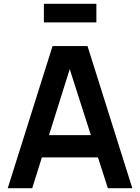

<svg xmlns="http://www.w3.org/2000/svg" viewBox="-20 -993 739 1013"><path d="M488.5 -972.9H211.5V-875H488.5ZM549 0H678.1L441.7 -750H257.3L20.8 0H150L201 -162.5H496.9ZM238.5 -280.2 347.9 -628.1 459.4 -280.2Z"/></svg>

Font: Manrope3 Bold
Style: Regular
Weight: 700
Designer: Mikhail Sharanda
Foundry: Mikhail Sharanda
Version: Version 3.000;PS 003.000;hotconv 1.0.88;makeotf.lib2.5.64775